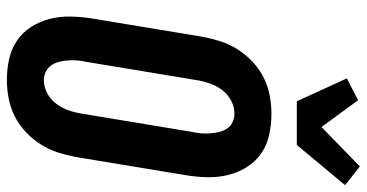

<svg xmlns="http://www.w3.org/2000/svg" viewBox="-268 -766 1042 545"><g transform="rotate(90 252.5 -493.0)"><path d="M206 8Q176 8 147 1.5Q118 -5 94.5 -21Q71 -37 55.5 -61.5Q40 -86 33 -114Q26 -142 26.5 -172.5Q27 -203 32 -234L84 -548Q89 -574 97 -599Q105 -624 120 -647.5Q135 -671 155.5 -690Q176 -709 200 -721Q224 -733 250.5 -738Q277 -743 303 -743Q333 -743 362.5 -736.5Q392 -730 415 -714Q438 -698 453.5 -673.5Q469 -649 476 -621Q483 -593 482.5 -562.5Q482 -532 477 -501L425 -187Q420 -161 412 -136Q404 -111 389 -87.5Q374 -64 353.5 -45Q333 -26 309 -14Q285 -2 258.5 3Q232 8 206 8ZM207 -97Q226 -97 244 -106.5Q262 -116 274 -132Q286 -148 292.5 -166.5Q299 -185 302 -204L354 -518Q357 -531 358 -544Q359 -557 358 -570Q357 -583 354 -595Q351 -607 344.5 -617Q338 -627 326.5 -632.5Q315 -638 302 -638Q283 -638 265 -628.5Q247 -619 235 -603Q223 -587 216.5 -568.5Q210 -550 207 -531L155 -217Q152 -204 151 -191Q150 -178 151 -165Q152 -152 155 -140Q158 -128 165 -118Q172 -108 183 -102.5Q194 -97 207 -97ZM267 -815 202 -957 264 -989 340 -885 452 -994 505 -952 391 -815Z"/></g></svg>

Font: Iosevka Term Curly Extrabold
Style: Italic
Weight: 800
Italic angle: -9°
Designer: Belleve Invis
Foundry: Belleve Invis
Version: Version 32.3.0